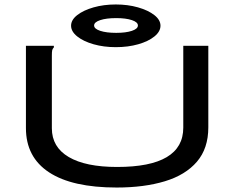

<svg xmlns="http://www.w3.org/2000/svg" viewBox="-20 -828 1040 859"><path d="M502 11Q303 11 199.5 -57Q96 -125 96 -255V-623H221V-616Q215 -610 213.5 -603Q212 -596 212 -579V-254Q212 -170 287.5 -125.5Q363 -81 504 -81Q800 -81 800 -257V-623H912V-258Q912 -164 861 -104.5Q810 -45 717.5 -17Q625 11 502 11ZM498 -617Q444 -617 398.5 -630Q353 -643 325.5 -665Q298 -687 298 -713Q298 -739 325.5 -760.5Q353 -782 398.5 -795Q444 -808 498 -808Q552 -808 597.5 -795Q643 -782 670.5 -760.5Q698 -739 698 -713Q698 -687 671 -665Q644 -643 598.5 -630Q553 -617 498 -617ZM500 -681Q543 -681 570 -690Q597 -699 597 -714Q597 -729 570 -738Q543 -747 500 -747Q456 -747 428.5 -738Q401 -729 401 -714Q401 -699 428.5 -690Q456 -681 500 -681Z"/></svg>

Font: Inconsolata UltraExpanded SemiBold
Style: Regular
Weight: 600
Width: 9
Monospace: yes
Designer: Raph Levien, Cyreal, Brenton Simpson
Foundry: Raph Levien, Cyreal, Google
Version: Version 3.001; ttfautohint (v1.8.2.53-6de2)